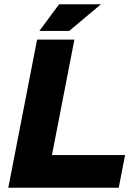

<svg xmlns="http://www.w3.org/2000/svg" viewBox="-20 -887 650 907"><path d="M19.2 0 155.2 -700H331.5L225.4 -154.4H570.8L540.9 0ZM166.1 -741 259.3 -867H457.1L307 -741Z"/></svg>

Font: REM Medium
Style: Italic
Weight: 500
Italic angle: -11°
Designer: Octavio Pardo
Foundry: Ashler Design
Version: Version 1.005;gftools[0.9.28]